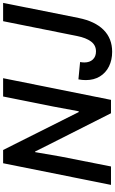

<svg xmlns="http://www.w3.org/2000/svg" viewBox="236 -996 768 1281"><g transform="rotate(-90 620.5 -356.0)"><path d="M171.4 -719.7H259.8L512.7 -215.3H518.1L549.8 -385.7L616.7 -719.7H738.8L594.2 0H504.9L293 -419.4L249.5 -506.3H245.6L216.3 -336.9L149.9 0H26.9ZM726.1 -168.5Q726.1 -192.9 731 -217.3L846.7 -206.1Q843.8 -191.4 843.8 -177.7Q843.8 -142.1 863.5 -121.1Q883.3 -100.1 917.5 -100.1Q959 -100.1 983.6 -133.3Q1008.3 -166.5 1020 -225.6L1119.1 -719.7H1241.2L1140.6 -216.3Q1118.7 -106.9 1061.3 -49.6Q1003.9 7.8 915 7.8Q860.4 7.8 817.4 -13.4Q774.4 -34.7 750.2 -74.5Q726.1 -114.3 726.1 -168.5Z"/></g></svg>

Font: Reddit Sans Vanilla SemiBold
Style: Italic
Weight: 600
Italic angle: -11.25°
Designer: Stephen Hutchings
Version: Version 1.013